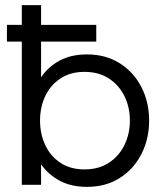

<svg xmlns="http://www.w3.org/2000/svg" viewBox="-20 -720 634 748"><path d="M319 8Q257 8 212.5 -16Q168 -40 140 -80V0H65V-558H7V-623H65V-700H140V-623H355V-558H140V-419Q168 -460 212.5 -484Q257 -508 319 -508Q392 -508 446.5 -473.5Q501 -439 531 -380.5Q561 -322 561 -250Q561 -179 531 -120Q501 -61 446.5 -26.5Q392 8 319 8ZM309 -60Q365 -60 404.5 -86Q444 -112 465 -155.5Q486 -199 486 -250Q486 -302 465 -345Q444 -388 404.5 -414Q365 -440 309 -440Q254 -440 215 -414Q176 -388 156 -345Q136 -302 136 -250Q136 -199 156 -155.5Q176 -112 215 -86Q254 -60 309 -60Z"/></svg>

Font: Questrial
Style: Regular
Weight: 400
Designer: Joe Prince, Laura Meseguer
Foundry: Joe Prince, Laura Meseguer
Version: Version 2.000; ttfautohint (v1.8.3)